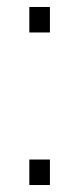

<svg xmlns="http://www.w3.org/2000/svg" viewBox="-20 -530 227 550"><path d="M64 -437V-510H123V-437ZM64 0V-73H123V0Z"/></svg>

Font: Saira Thin ExtraLight
Style: Regular
Weight: 250
Version: Version 1.101